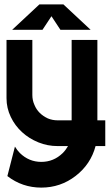

<svg xmlns="http://www.w3.org/2000/svg" viewBox="-20 -668 511 878"><path d="M394.5 -531.7H256.3L215.3 -593.8L174.3 -531.7H35.6L160.2 -647.9H270ZM461.4 0H417Q395 83 325.9 136.5Q256.8 189.9 168.9 189.9Q82 189.9 13.7 137.2L48.3 2.4Q58.1 18.6 70.8 31.7Q112.3 72.3 168.9 72.3Q225.6 72.3 267.1 31.7Q280.8 18.1 291 0H244.1Q196.8 0 155.3 -17.1Q112.3 -34.7 81.1 -63.5Q48.3 -93.3 29.3 -133.3Q9.8 -173.8 9.8 -218.8V-485.4H127.9V-233.9Q127.9 -209.5 137.2 -189Q145.5 -168 161.6 -151.9Q176.3 -137.2 198.7 -126.5Q219.7 -117.7 244.1 -117.7H307.6V-485.4H425.3V-117.7H461.4Z"/></svg>

Font: Sangha Kali
Style: Regular
Weight: 400
Designer: Seslavinskaya Anna
Foundry: Popkern
Version: Version 2.000;PS 002.000;hotconv 1.0.88;makeotf.lib2.5.64775